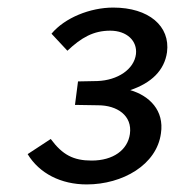

<svg xmlns="http://www.w3.org/2000/svg" viewBox="-20 -865 462 507"><path d="M116 -776 158 -731C195 -766 227 -784 271 -784C315 -784 343 -757 339 -722C334 -682 291 -653 237 -651L186 -650L178 -588L239 -587C289 -587 330 -560 323 -511C317 -469 279 -441 222 -441C174 -441 145 -456 114 -498L53 -458C84 -407 141 -378 209 -378C304 -378 394 -430 405 -513C414 -573 375 -612 324 -627C380 -646 414 -679 421 -727C430 -796 373 -845 279 -845C218 -845 151 -818 116 -776Z"/></svg>

Font: United Sans SemiBold
Style: Italic
Weight: 600
Italic angle: -8°
Designer: Pablo Impallari, Rodrigo Fuenzalida (Modified by Dan O. Williams)
Version: Version 1.000;PS 001.000;hotconv 1.0.88;makeotf.lib2.5.64775